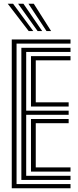

<svg xmlns="http://www.w3.org/2000/svg" viewBox="-20 -1012 421 1032"><path d="M43.2 0V-800H359V-777.5H69V-22.5H359V0ZM146.5 -89.8V-372.2H349V-349.8H172.2V-112.2H359V-89.8ZM94.8 -45V-755H359V-732.8H120.8V-417H349V-394.8H120.8V-67.2H359V-45ZM146.5 -439.5V-710.2H359V-687.8H172.2V-462H349V-439.5ZM134.2 -845 21.5 -992H50.2L158.8 -845ZM182.2 -845 77.2 -992H105.8L206.8 -845ZM230 -845 132.8 -992H161.5L254.8 -845Z"/></svg>

Font: Big Shoulders Inline Display Thin ExtraBold
Style: Regular
Weight: 800
Version: Version 2.002